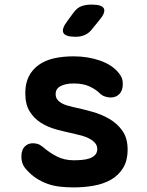

<svg xmlns="http://www.w3.org/2000/svg" viewBox="-20 -805 640 835"><path d="M300 10Q267 10 238.5 6.5Q210 3 185.5 -6Q161 -15 139 -29Q117 -43 98 -64Q85 -77 79 -91.5Q73 -106 73 -125Q73 -152 87 -167Q101 -182 123 -182Q133 -182 143.5 -179Q154 -176 165 -167Q195 -141 227.5 -124.5Q260 -108 300 -108Q318 -108 336 -109.5Q354 -111 369 -116Q384 -121 393.5 -131Q403 -141 403 -157Q403 -172 393.5 -183Q384 -194 369 -202Q354 -210 336 -215Q318 -220 300 -224Q262 -232 225 -242Q188 -252 158 -271Q128 -290 109 -320.5Q90 -351 90 -400Q90 -442 105 -472Q120 -502 147.5 -522Q175 -542 213.5 -551Q252 -560 300 -560Q362 -560 415 -541.5Q468 -523 496 -488Q504 -479 509 -467.5Q514 -456 514 -439Q514 -412 499.5 -396.5Q485 -381 461 -381Q449 -381 436 -385.5Q423 -390 413 -400Q397 -416 369.5 -429Q342 -442 300 -442Q282 -442 268 -439Q254 -436 243.5 -430.5Q233 -425 227.5 -416.5Q222 -408 222 -396Q222 -382 229 -372.5Q236 -363 247.5 -356.5Q259 -350 273 -346Q287 -342 300 -339Q338 -331 379.5 -319.5Q421 -308 455.5 -288Q490 -268 512.5 -236Q535 -204 535 -155Q535 -106 515 -74Q495 -42 462.5 -23.5Q430 -5 388 2.5Q346 10 300 10ZM309 -645Q264 -645 255.5 -662.5Q247 -680 274 -715L299 -749Q315 -771 334 -778Q353 -785 379 -785Q424 -785 432 -767.5Q440 -750 411 -716L381 -679Q367 -661 349 -653Q331 -645 309 -645Z"/></svg>

Font: Maple Mono NL
Style: Bold
Weight: 700
Monospace: yes
Designer: subframe7536
Version: Version 7.000